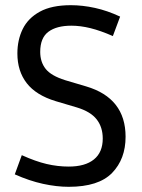

<svg xmlns="http://www.w3.org/2000/svg" viewBox="-20 -710 546 740"><path d="M245 -68Q308 -68 342 -95.5Q376 -123 376 -176Q376 -220 352.5 -250Q329 -280 276 -296L195 -320Q119 -343 83 -389.5Q47 -436 47 -504Q47 -556 67.5 -598Q88 -640 133.5 -665Q179 -690 253 -690Q298 -690 346 -679.5Q394 -669 443 -646L415 -571Q367 -592 328.5 -601.5Q290 -611 255 -611Q198 -611 166.5 -587.5Q135 -564 135 -510Q135 -471 156 -444.5Q177 -418 231 -401L312 -377Q464 -332 464 -183Q464 -97 412 -43.5Q360 10 245 10Q198 10 145.5 -1.5Q93 -13 37 -38L64 -112Q117 -88 159.5 -78Q202 -68 245 -68Z"/></svg>

Font: Inria Sans
Style: Regular
Weight: 400
Designer: Black Foundry Team
Foundry: Black Foundry
Version: Version 1.2; ttfautohint (v1.8.3)